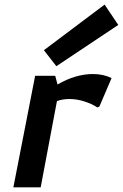

<svg xmlns="http://www.w3.org/2000/svg" viewBox="-20 -806 529 826"><path d="M37.5 0ZM131.2 -480 37.5 0H155L225 -371.2Q250 -380 278.8 -380Q310 -380 341.9 -370Q373.8 -360 398.8 -343.8L407.5 -347.5L460 -470Q425 -487.5 380 -487.5Q305 -487.5 227.5 -442.5L217.5 -480ZM222.5 -521.2 488.8 -698.8 430 -786.2 168.8 -590Z"/></svg>

Font: Cambay
Style: Bold Italic
Weight: 700
Italic angle: -11°
Designer: Pooja Saxena
Foundry: Pooja Saxena
Version: Version 1.006;PS 001.006;hotconv 1.0.70;makeotf.lib2.5.58329